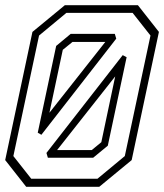

<svg xmlns="http://www.w3.org/2000/svg" viewBox="-35 -720 632 740"><path d="M66 0 -15 -103 90 -597 215 -700H496.5L577.5 -597L472.5 -103L347.5 0ZM185 -141.5H318.5L355.5 -172L409 -425.5ZM149.5 -112 144 -130.5 438 -507.5 453 -499.5 380.5 -158.5 324 -112ZM85.5 -31H340.5L446 -118.5L545 -583L476 -670.5H221L115.5 -583L16.5 -118.5ZM110.5 -208.5 181.5 -543 237.5 -589.5H407.5L413 -571L124.5 -200.5ZM155.5 -285.5 371 -558.5H244.5L207 -528Z"/></svg>

Font: Tourney Thin Light
Style: Italic
Weight: 300
Italic angle: -12°
Version: Version 1.015